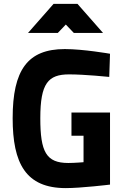

<svg xmlns="http://www.w3.org/2000/svg" viewBox="-20 -954 635 986"><path d="M347 -257H409V-121C409 -121 362 -117 331 -117C217 -117 187 -174 187 -347C187 -526 227 -572 335 -572C416 -572 541 -559 541 -559L545 -678C545 -678 408 -702 313 -702C122 -702 45 -595 45 -347C45 -115 112 12 318 12C397 12 545 -6 545 -6V-376H347ZM124 -785H277L318 -828L359 -785H509L378 -934H255Z"/></svg>

Font: TitilliumMaps29L
Style: 999 wt
Weight: 900
Designer: Campivisivi
Foundry: Accademia di Belle Arti di Urbino and students of MA course of Visual design